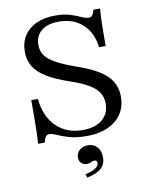

<svg xmlns="http://www.w3.org/2000/svg" viewBox="-88 -646 717 918"><g transform="rotate(-10 271.0 -187.0)"><path d="M292.7 11.3Q243.5 11.3 208.9 1.2Q174.2 -8.9 152.4 -19Q130.6 -29 116.9 -29Q106.5 -29 100 -20.2Q93.5 -11.3 89.5 7.3H57.3Q58.9 -10.5 59.7 -36.7Q60.5 -62.9 60.9 -103.6Q61.3 -144.4 61.3 -204H93.5Q101.6 -118.5 151.2 -69.4Q200.8 -20.2 280.6 -20.2Q340.3 -20.2 374.6 -48.8Q408.9 -77.4 408.9 -126.6Q408.9 -156.5 394.4 -179.4Q379.8 -202.4 347.2 -221.8Q314.5 -241.1 259.7 -259.7Q192.7 -282.3 150.8 -307.7Q108.9 -333.1 89.9 -364.5Q71 -396 71 -436.3Q71 -481.5 91.9 -514.1Q112.9 -546.8 151.6 -564.5Q190.3 -582.3 243.5 -582.3Q287.9 -582.3 317.3 -572.6Q346.8 -562.9 366.5 -553.6Q386.3 -544.4 400.8 -544.4Q412.1 -544.4 418.5 -552.4Q425 -560.5 429 -578.2H461.3Q459.7 -559.7 458.5 -537.1Q457.3 -514.5 456.9 -481Q456.5 -447.6 456.5 -396.8H424.2Q416.1 -468.5 371 -509.7Q325.8 -550.8 255.6 -550.8Q200.8 -550.8 170.6 -525.8Q140.3 -500.8 140.3 -457.3Q140.3 -428.2 156 -406Q171.8 -383.9 207.3 -364.5Q242.7 -345.2 302.4 -324.2Q400.8 -290.3 443.5 -249.2Q486.3 -208.1 486.3 -146.8Q486.3 -73.4 433.9 -31Q381.5 11.3 292.7 11.3ZM260.5 207.3 255.6 190.3Q287.9 183.1 304.4 172.2Q321 161.3 321 146.8Q321 133.1 307.3 133.1Q298.4 133.1 290.7 137.9Q283.1 142.7 270.2 142.7Q254 142.7 243.5 132.3Q233.1 121.8 233.1 104.8Q233.1 83.9 249.2 69.8Q265.3 55.6 290.3 55.6Q318.5 55.6 335.1 74.6Q351.6 93.5 351.6 125Q351.6 158.1 329.8 177.8Q308.1 197.6 260.5 207.3Z"/></g></svg>

Font: Playfair 12pt Light
Style: Regular
Weight: 300
Designer: Claus Eggers Sørensen
Foundry: Claus Eggers Sørensen
Version: Version 2.000;gftools[0.9.28]